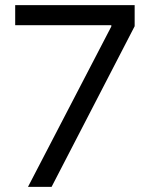

<svg xmlns="http://www.w3.org/2000/svg" viewBox="-20 -727 592 747"><path d="M413.1 -624V-628.9H39.1V-707H503.9V-625L180.7 0H88.9Z"/></svg>

Font: WEMIX Pretendard
Style: Regular
Weight: 400
Designer: Base glyphs from Inter by Rasmus Andersson; Hangeul glyphs from Noto Sans CJK(Source Han Sans) by Jang Soo-young and Kan
Foundry: Kil Hyung-jin
Version: Version 1.000